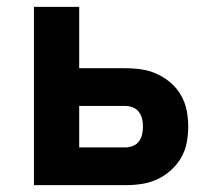

<svg xmlns="http://www.w3.org/2000/svg" viewBox="-20 -540 640 560"><path d="M79 0V-520H211V-341H346Q370 -341 393.5 -337.5Q417 -334 438.5 -324Q460 -314 478 -298.5Q496 -283 508 -262Q520 -241 524.5 -217.5Q529 -194 529 -171Q529 -147 524.5 -123.5Q520 -100 508 -79.5Q496 -59 478 -43Q460 -27 438.5 -17Q417 -7 393.5 -3.5Q370 0 346 0ZM346 -110Q357 -110 368 -114.5Q379 -119 385.5 -128Q392 -137 394.5 -148Q397 -159 397 -171Q397 -182 394.5 -193Q392 -204 385.5 -213Q379 -222 368 -226.5Q357 -231 346 -231H211V-110Z"/></svg>

Font: Iosevka Custom XBdEx
Style: Regular
Weight: 800
Width: 7
Monospace: yes
Designer: Belleve Invis
Foundry: Belleve Invis
Version: Version 11.2.4; ttfautohint (v1.8.4)